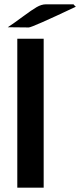

<svg xmlns="http://www.w3.org/2000/svg" viewBox="-20 -868 371 888"><path d="M16 -742Q45 -761 86 -791.5Q127 -822 149.5 -835Q172 -848 192 -848H266H320Q321 -847 323 -844.5Q325 -842 327 -840Q329 -838 331 -837Q128 -741 113 -741Q96 -741 64 -741.5Q32 -742 16 -742ZM60 0V-689H182V0Z"/></svg>

Font: Coval
Style: Bold
Weight: 700
Foundry: Context Ltd
Version: Version 001.000